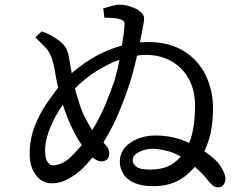

<svg xmlns="http://www.w3.org/2000/svg" viewBox="-20 -798 1040 822"><path d="M548 -112Q548 -98 563 -85Q578 -72 621 -72Q682 -72 720 -97Q739 -111 754 -127Q728 -143 703 -150Q662 -161 631.5 -161Q601 -161 573 -146Q548 -132 548 -112ZM173 -155Q173 -119 183.5 -104.5Q194 -90 206 -90Q222 -90 243 -98.5Q264 -107 287 -130Q310 -153 330 -177Q280 -252 249 -350Q215 -300 198 -259Q173 -200 173 -155ZM469 -450Q484 -500 491 -542Q459 -531 423 -511Q357 -476 301 -419Q306 -397 317 -364Q330 -318 354 -276Q365 -255 375 -241Q410 -298 432.5 -353.5Q455 -409 469 -450ZM422 -762Q472 -778 491 -778Q515 -778 538.5 -770Q562 -762 574 -753.5Q586 -745 591.5 -736.5Q597 -728 597 -718.5Q597 -709 595 -700Q589 -665 579 -617Q596 -618 613 -618Q705 -618 767.5 -579Q830 -540 861 -475Q892 -410 892 -335Q892 -275 881 -225Q872 -187 855 -150Q902 -119 921 -91Q945 -56 945 -34Q945 -18 937 -7Q929 4 915 4Q901 4 894 -1.5Q887 -7 878 -16Q851 -52 814 -84Q793 -59 766 -39Q714 -1 636 -1Q586 -1 554 -15.5Q522 -30 507.5 -54.5Q493 -79 493 -105Q493 -142 515.5 -167Q538 -192 572.5 -205Q607 -218 645 -218Q703 -218 753 -201Q773 -194 790 -186Q815 -247 815 -348Q815 -409 789.5 -457.5Q764 -506 716.5 -534.5Q669 -563 604 -563Q585 -563 567 -560Q562 -541 555 -511Q548 -481 533.5 -435.5Q519 -390 492.5 -325Q466 -260 428 -197Q425 -192 423 -188Q433 -177 434 -175Q448 -159 448 -143.5Q448 -128 440.5 -118Q433 -108 415 -107Q397 -107 376 -124Q355 -98 335 -78Q308 -52 273 -32.5Q238 -13 202 -13Q173 -13 151.5 -30Q130 -47 118.5 -75Q107 -103 107 -137Q107 -202 128.5 -257.5Q150 -313 183 -360Q206 -393 229 -423Q220 -460 216 -488Q204 -564 177 -592Q162 -608 131 -638L159 -664Q190 -652 206 -642Q222 -632 237 -621Q256 -606 264.5 -588.5Q273 -571 278 -536Q282 -512 287 -485Q339 -530 400 -563Q448 -588 502 -603Q512 -661 513 -693V-694Q513 -695 513 -699.5Q513 -704 509.5 -707.5Q506 -711 496 -715Q475 -722 437 -722H427Z"/></svg>

Font: Early Summer Mincho Screen
Style: Regular
Weight: 400
Designer: GuiWonder
Version: Version 1.002